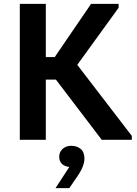

<svg xmlns="http://www.w3.org/2000/svg" viewBox="-20 -720 706 989"><path d="M216 -426H262L449 -700H591V-680L378 -386L659 -20V0H504L268 -310H216V0H82V-700H216ZM337 140Q311 137 298 123Q285 109 285 88Q285 63 302.5 47Q320 31 347 31Q376 31 395.5 47Q415 63 415 98Q415 116 405.5 140Q396 164 374 195L337 249H266L337 140Z"/></svg>

Font: Tilda Sans Bold
Style: Regular
Weight: 700
Designer: ParaType Ltd
Foundry: ParaType Ltd
Version: Version 1.009